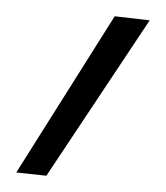

<svg xmlns="http://www.w3.org/2000/svg" viewBox="-4 -745 204 236"><g transform="rotate(90 98.0 -627.0)"><path d="M192 -545 0 -666 5 -709 196 -582Z"/></g></svg>

Font: DM Sans 16pt ExtraLight
Style: Regular
Weight: 250
Version: Version 4.004;gftools[0.9.30]